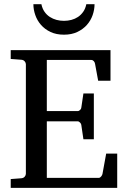

<svg xmlns="http://www.w3.org/2000/svg" viewBox="-20 -915 623 935"><path d="M32.2 0V-43L84 -46.9Q94.7 -47.9 100.3 -54.7Q106 -61.5 106 -68.8V-602.1Q106 -609.4 100.3 -616.2Q94.7 -623 84 -624L32.2 -627.9V-670.9H518.1V-522H458L442.9 -604Q441.9 -611.3 436.8 -617.2Q431.6 -623 424.8 -623H208V-374H357.9Q364.7 -374 370.4 -379.9Q376 -385.7 376 -391.1L386.2 -460H437V-236.8H386.2L376 -306.2Q376 -311.5 370.1 -317.9Q364.3 -324.2 357.9 -324.2H208V-48.8H460.9Q467.3 -48.8 472.7 -55.7Q478 -62.5 479 -67.9L497.1 -167H550.8V0ZM440.4 -894.5Q440.4 -868.2 431.2 -841.6Q421.9 -814.9 403.1 -793.7Q384.3 -772.5 356.4 -759.3Q328.6 -746.1 291.5 -746.1Q253.9 -746.1 226.1 -759.3Q198.2 -772.5 179.7 -793.7Q161.1 -814.9 151.9 -841.6Q142.6 -868.2 142.6 -894.5H181.6Q186 -873 196.8 -857.7Q207.5 -842.3 222.7 -832.5Q237.8 -822.8 255.4 -818.1Q272.9 -813.5 291.5 -813.5Q310.1 -813.5 327.6 -818.1Q345.2 -822.8 359.9 -832.5Q374.5 -842.3 385.3 -857.7Q396 -873 400.4 -894.5Z"/></svg>

Font: Charis SIL APac
Style: Regular
Weight: 400
Foundry: SIL International
Version: Version 5.000